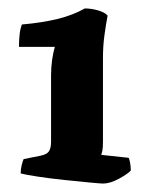

<svg xmlns="http://www.w3.org/2000/svg" viewBox="-20 -782 359 455"><path d="M224 -347Q219 -347 192.5 -349.5Q166 -352 132.5 -355.5Q99 -359 69.5 -363.5Q40 -368 29 -371Q29 -381 31.5 -391Q34 -401 36 -405L76 -413Q91 -416 96 -423.5Q101 -431 101 -446V-604Q101 -622 103.5 -640Q106 -658 110 -671H25Q25 -687 26.5 -700.5Q28 -714 32 -724Q79 -728 116 -737Q153 -746 181 -762Q196 -762 212 -757.5Q228 -753 235 -745Q231 -724 227.5 -698.5Q224 -673 224 -644V-447Q224 -431 222.5 -424.5Q221 -418 220 -415L285 -408Q287 -404 288.5 -395Q290 -386 290 -378Q283 -370 262 -358.5Q241 -347 224 -347Z"/></svg>

Font: Texturina Black
Style: Regular
Weight: 900
Designer: Guillermo Torres Carreño
Foundry: Omnibus-Type
Version: Version 1.002; ttfautohint (v1.8.3)